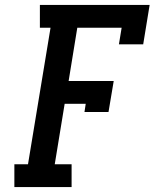

<svg xmlns="http://www.w3.org/2000/svg" viewBox="-20 -755 640 775"><path d="M38 0V-92H93L184 -643H141V-735H584L558 -576H460L471 -643H292L257 -428H439L418 -303H321L326 -336H241L201 -92H269V0Z"/></svg>

Font: Iosevka Etoile SmBdObl
Style: Regular
Weight: 600
Italic angle: -9°
Designer: Belleve Invis
Foundry: Belleve Invis
Version: Version 15.5.2; ttfautohint (v1.8.4)